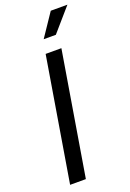

<svg xmlns="http://www.w3.org/2000/svg" viewBox="-176 -1003 721 1063"><g transform="rotate(-20 185.0 -471.0)"><path d="M255.9 -727.5 135.3 0H42.5L163.1 -727.5ZM180.7 -807.6 271.5 -942.4H369.6L252.4 -807.6Z"/></g></svg>

Font: Inter
Style: Italic
Weight: 400
Italic angle: -9.3988°
Designer: Rasmus Andersson
Foundry: rsms
Version: Version 4.001;git-66647c0bb